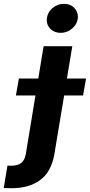

<svg xmlns="http://www.w3.org/2000/svg" viewBox="-124 -789 474 1012"><path d="M195.7 -615.8Q164.8 -615.8 143.5 -634.9Q122.2 -654.5 122.2 -684.3Q125 -722.3 151.3 -745.4Q177.9 -768.8 213.1 -768.8Q246.4 -768.8 266.3 -748.6Q286.6 -728.7 286.6 -699.6Q285.2 -663.4 255.7 -638.1Q229.4 -615.8 195.7 -615.8ZM-62.9 203.1 -104.4 202.1 -84.5 83.8Q-79.5 84.2 -74.6 84.3Q-69.6 84.5 -64.6 84.5Q-30.2 84.5 -11.7 69.6Q6.7 54.7 12.1 22.7L62.9 -285.9H-40.1L-24.5 -375H77.8L105.8 -545.5H257.1L228.7 -375H329.5L313.9 -285.9H214.1L162.3 25.2Q145.6 119.7 84.2 162.6Q25.9 203.1 -62.9 203.1Z"/></svg>

Font: Linik Sans
Style: Bold Italic
Weight: 700
Italic angle: 9°
Designer: Fonts by Rasmus Andersson / Changes by Cristiano Sobral with parts from Marc Monis
Foundry: rsms
Version: Version 3.020; ttfautohint (v1.6)